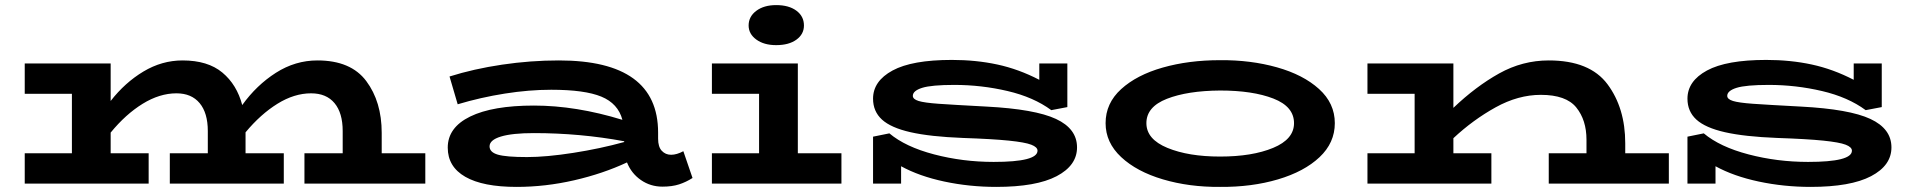

<svg xmlns="http://www.w3.org/2000/svg" viewBox="-20 -720 7507 753"><path d="M1648 -119V0H1174V-119H1324V-206Q1324 -277 1292 -315.5Q1260 -354 1200 -354Q1134 -354 1068 -313Q1002 -272 943 -201V-199V-119H1093V0H646V-119H795V-206Q795 -277 763 -315.5Q731 -354 672 -354Q606 -354 539.5 -313Q473 -272 414 -200V-119H563V0H77V-119H262V-352H77V-471H414V-324Q470 -396 542.5 -439.5Q615 -483 696 -483Q795 -483 852 -435.5Q909 -388 930 -308Q986 -386 1062 -434.5Q1138 -483 1225 -483Q1356 -483 1416.5 -402Q1477 -321 1477 -199V-119Z M2696 -22Q2671 -6 2643.5 3Q2616 12 2578 12Q2531 12 2493.5 -14Q2456 -40 2439 -83Q2345 -39 2232 -13Q2119 13 2006 13Q1874 13 1805 -26.5Q1736 -66 1736 -141Q1736 -220 1824 -263Q1912 -306 2074 -306Q2239 -306 2421 -250Q2404 -314 2338.5 -341Q2273 -368 2142 -368Q2055 -368 1960 -353Q1865 -338 1775 -311L1743 -420Q1838 -450 1949.5 -466.5Q2061 -483 2172 -483Q2561 -483 2561 -200V-176Q2561 -144 2575.5 -128.5Q2590 -113 2612 -113Q2634 -113 2660 -127ZM2047 -104Q2123 -104 2228.5 -120.5Q2334 -137 2428 -163V-166Q2255 -198 2074 -198Q1989 -198 1944.5 -184.5Q1900 -171 1900 -146Q1900 -123 1932.5 -113.5Q1965 -104 2047 -104Z M2916 -620Q2916 -655 2946 -677.5Q2976 -700 3024 -700Q3074 -700 3103.5 -678Q3133 -656 3133 -620Q3133 -586 3103.5 -564.5Q3074 -543 3024 -543Q2976 -543 2946 -565Q2916 -587 2916 -620ZM3280 -119V0H2772V-119H2957V-352H2772V-471H3109V-119Z M4204 -142Q4204 -71 4124 -29Q4044 13 3887 13Q3782 13 3683.5 -8Q3585 -29 3514 -68V0H3404V-184L3468 -197Q3531 -144 3643.5 -114.5Q3756 -85 3877 -85Q4049 -85 4049 -129Q4049 -143 4024.5 -152.5Q4000 -162 3936.5 -168.5Q3873 -175 3756 -179Q3628 -184 3551 -201.5Q3474 -219 3439 -251Q3404 -283 3404 -333Q3404 -402 3480.5 -443.5Q3557 -485 3713 -485Q3808 -485 3891.5 -467Q3975 -449 4056 -407V-471H4166V-300L4103 -288Q4034 -339 3931.5 -363Q3829 -387 3723 -387Q3633 -387 3596.5 -375.5Q3560 -364 3560 -344Q3560 -331 3582.5 -324Q3605 -317 3661 -313Q3717 -309 3849 -302Q4039 -292 4121.5 -253.5Q4204 -215 4204 -142Z M4316 -237Q4316 -315 4377 -370.5Q4438 -426 4540 -455Q4642 -484 4765 -484Q4885 -485 4988 -456Q5091 -427 5153 -371Q5215 -315 5215 -237Q5215 -160 5155 -103.5Q5095 -47 4992 -16.5Q4889 14 4765 13Q4644 14 4541 -16.5Q4438 -47 4377 -104Q4316 -161 4316 -237ZM5055 -237Q5055 -302 4974 -333.5Q4893 -365 4765 -365Q4637 -364 4556.5 -332.5Q4476 -301 4476 -237Q4476 -174 4558.5 -140Q4641 -106 4765 -106Q4891 -106 4973 -140Q5055 -174 5055 -237Z M6525 -119V0H6054V-119H6202V-172Q6202 -249 6162 -298.5Q6122 -348 6023 -348Q5934 -348 5845.5 -299Q5757 -250 5680 -178V-119H5829V0H5343V-119H5528V-352H5343V-471H5680V-297Q5768 -381 5859.5 -432Q5951 -483 6054 -483Q6215 -483 6284.5 -389.5Q6354 -296 6354 -158V-119Z M7398 -142Q7398 -71 7318 -29Q7238 13 7081 13Q6976 13 6877.5 -8Q6779 -29 6708 -68V0H6598V-184L6662 -197Q6725 -144 6837.5 -114.5Q6950 -85 7071 -85Q7243 -85 7243 -129Q7243 -143 7218.5 -152.5Q7194 -162 7130.5 -168.5Q7067 -175 6950 -179Q6822 -184 6745 -201.5Q6668 -219 6633 -251Q6598 -283 6598 -333Q6598 -402 6674.5 -443.5Q6751 -485 6907 -485Q7002 -485 7085.5 -467Q7169 -449 7250 -407V-471H7360V-300L7297 -288Q7228 -339 7125.5 -363Q7023 -387 6917 -387Q6827 -387 6790.5 -375.5Q6754 -364 6754 -344Q6754 -331 6776.5 -324Q6799 -317 6855 -313Q6911 -309 7043 -302Q7233 -292 7315.5 -253.5Q7398 -215 7398 -142Z"/></svg>

Font: BioRhyme Expanded ExtraBold
Style: Regular
Weight: 800
Width: 7
Designer: Aoife Mooney
Foundry: Aoife Mooney Type
Version: Version 1.000